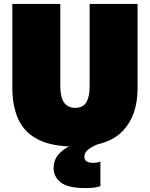

<svg xmlns="http://www.w3.org/2000/svg" viewBox="-20 -733 766 981"><path d="M365 16Q246 16 175.5 -19.8Q105 -55.5 74 -122.8Q43 -190 43 -284V-713H288V-293Q288 -182 364 -182Q404 -182 421 -210.2Q438 -238.5 438 -293V-713H683V-283Q683 -143 607 -63.5Q531 16 365 16ZM417 228Q327 228 290.5 199Q254 170 254 128Q254 83.5 279.8 55.2Q305.5 27 334 15V-27L445 -41L490 0Q453.5 13.5 432.2 29.8Q411 46 411 68Q411 99 456 99Q469 99 478.5 96.8Q488 94.5 493 93V218Q468 228 417 228Z"/></svg>

Font: Commissioner Black
Style: Regular
Weight: 900
Designer: Kostas Bartsokas
Foundry: Kostas Bartsokas
Version: Version 1.000; ttfautohint (v1.8.3)